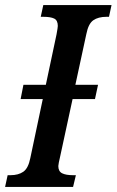

<svg xmlns="http://www.w3.org/2000/svg" viewBox="-38 -734 458 754"><path d="M400 -714 390 -668H380Q348 -668 328.5 -654.5Q309 -641 301 -600L258 -401H347L335 -345H247L199 -123Q191 -89 191 -82Q191 -61 206 -53.5Q221 -46 249 -46H260L249 0H-18L-8 -46H3Q34 -46 53.5 -59.5Q73 -73 81 -113L130 -345H43L54 -401H142L184 -599Q189 -626 189 -632Q189 -654 175 -661Q161 -668 132 -668H122L132 -714Z"/></svg>

Font: Noto Serif CondSemiBold
Style: Italic
Weight: 600
Width: 3
Italic angle: -12°
Designer: Monotype Design Team
Foundry: Monotype Imaging Inc.
Version: Version 1.001